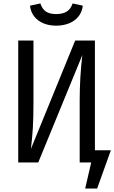

<svg xmlns="http://www.w3.org/2000/svg" viewBox="-20 -941 662 1112"><path d="M153.8 -908.2 213.8 -921Q224.6 -888.2 246.4 -873.8Q268.2 -859.5 305.1 -859.5Q342.6 -859.5 366.2 -873.8Q389.7 -888.2 400.5 -921L459.5 -908.2Q455.4 -871.3 434.1 -845.1Q412.8 -819 379.2 -805.6Q345.6 -792.3 305.1 -792.3Q265.1 -792.3 232.3 -805.6Q199.5 -819 178.7 -845.1Q157.9 -871.3 153.8 -908.2ZM529.7 -70.8H622.1L542.6 150.8H473.3L508.2 0H441.5V-357.4Q441.5 -492.8 456.9 -622.1L201.5 0H85.6V-706.2H173.8V-349.2Q173.8 -260 170.3 -200.8Q166.7 -141.5 159 -78.5L415.4 -706.2H529.7Z"/></svg>

Font: Fira Code Fixed
Style: Regular
Weight: 400
Monospace: yes
Designer: Carrois Corporate, Edenspiekermann AG, Nikita Prokopov
Foundry: Carrois Corporate, Edenspiekermann AG, Nikita Prokopov
Version: Version 5.002